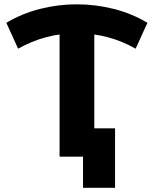

<svg xmlns="http://www.w3.org/2000/svg" viewBox="-20 -732 718 897"><path d="M64.7 -504.5 9.6 -625.4Q82.6 -669 166.9 -690.4Q251.1 -711.8 338.8 -711.8Q426.6 -711.8 511.4 -690.4Q596.3 -669 668.7 -625.4L613.6 -504.5Q551.2 -540.1 483.5 -558.2Q415.8 -576.3 338.8 -576.3Q262.5 -576.3 195.1 -558.2Q127.7 -540.1 64.7 -504.5ZM258.3 0V-631.9H420.6V0ZM367.9 145.4V-37.7L405 0H258.3V-132.3H517.5V145.4Z"/></svg>

Font: Montserrat Alternates Thin
Style: Regular
Weight: 100
Designer: Julieta Ulanovsky
Foundry: Julieta Ulanovsky
Version: Version 9.000